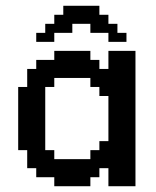

<svg xmlns="http://www.w3.org/2000/svg" viewBox="-20 -645 541 665"><path d="M293 -93.8V-125H324.2V-156.2H355.5V-312.5H324.2V-343.8H293V-375H168V-343.8H136.7V-125H168V-93.8ZM168 0V-31.2H105.5V-62.5H74.2V-125H43V-343.8H74.2V-406.2H105.5V-437.5H168V-468.8H293V-437.5H324.2V-406.2H355.5V-468.8H449.2V0H355.5V-62.5H324.2V-31.2H293V0ZM105.5 -500V-531.2H136.7V-562.5H168V-593.8H199.2V-625H324.2V-593.8H355.5V-562.5H386.7V-531.2H418V-500H355.5V-531.2H293V-562.5H230.5V-531.2H168V-500Z"/></svg>

Font: Terminal Grotesque
Style: Regular
Weight: 400
Designer: Raphaël Bastide
Foundry: http://raphaelbastide.com
Version: Version 1.0